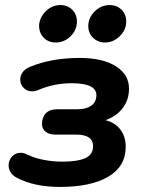

<svg xmlns="http://www.w3.org/2000/svg" viewBox="-20 -729 569 759"><path d="M47 -26Q31 -34 22.5 -47.5Q14 -61 14 -75Q14 -95 27.5 -110Q41 -125 61 -125Q74 -125 88 -118Q116 -104 153 -97Q190 -90 227 -90Q287 -90 317.5 -104Q348 -118 348 -151Q348 -197 281 -197H198Q174 -197 160 -208.5Q146 -220 146 -239Q146 -266 161.5 -281.5Q177 -297 205 -297H285Q321 -297 341 -311.5Q361 -326 361 -353Q361 -400 263 -400Q195 -400 133 -374Q120 -368 107 -368Q86 -368 73 -382Q60 -396 60 -415Q60 -430 69.5 -443.5Q79 -457 99 -465Q184 -500 295 -500Q386 -500 438 -467Q490 -434 490 -379Q490 -334 465 -301.5Q440 -269 397 -254Q436 -244 456.5 -216Q477 -188 477 -149Q477 -71 408 -30.5Q339 10 217 10Q116 10 47 -26ZM135 -635Q140 -666 164 -687.5Q188 -709 219 -709Q247 -709 265.5 -690.5Q284 -672 284 -644Q284 -610 259 -585.5Q234 -561 200 -561Q169 -561 150.5 -582.5Q132 -604 135 -635ZM329 -626Q329 -659 354.5 -684Q380 -709 413 -709Q442 -709 460.5 -690.5Q479 -672 479 -644Q479 -611 453.5 -586Q428 -561 395 -561Q367 -561 348 -579.5Q329 -598 329 -626Z"/></svg>

Font: SN Pro Bold
Style: Bold Italic
Weight: 700
Italic angle: -9°
Designer: Tobias Whetton
Foundry: Supernotes
Version: Version 1.003